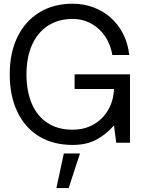

<svg xmlns="http://www.w3.org/2000/svg" viewBox="-20 -750 758 1009"><path d="M362.3 11.7Q259.8 11.7 185.5 -33.4Q111.3 -78.6 71.3 -162.1Q31.2 -245.6 31.2 -359.4Q31.2 -473.6 72.3 -556.9Q113.3 -640.1 187.7 -685.3Q262.2 -730.5 362.3 -730.5Q418.9 -730.5 469.7 -711.9Q520.5 -693.4 560.5 -658.2Q600.6 -623 626.5 -573.2Q652.3 -523.4 659.2 -460.9H570.3Q563 -503.9 544.4 -538.8Q525.9 -573.7 498 -598.6Q470.2 -623.5 435.8 -637Q401.4 -650.4 362.3 -650.4Q286.1 -650.4 231.7 -614.7Q177.2 -579.1 148.2 -513.7Q119.1 -448.2 119.1 -359.4Q119.1 -270.5 147.2 -205.1Q175.3 -139.6 229.5 -104Q283.7 -68.4 362.3 -68.4Q426.3 -68.8 474.9 -97.7Q523.4 -126.5 551 -176.8Q578.6 -227.1 579.1 -291L589.8 -282.2H372.1V-359.4H663.1V0H590.8L579.1 -89.8H578.1Q536.6 -42.5 485.1 -15.4Q433.6 11.7 362.3 11.7ZM276.4 238.3 315.4 56.6H400.4L340.8 238.3Z"/></svg>

Font: Inter Display V
Style: Regular
Weight: 400
Designer: Rasmus Andersson
Foundry: rsms
Version: Version 3.015;git-src